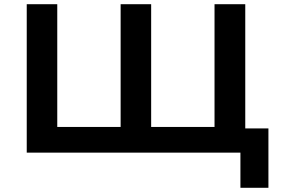

<svg xmlns="http://www.w3.org/2000/svg" viewBox="-20 -725 1335 912"><path d="M1122 167V0H107V-705H252V-122H553V-705H698V-122H999V-705H1145V-115H1255V167Z"/></svg>

Font: Nunito Sans 7pt SemiExpanded
Style: Bold
Weight: 700
Width: 6
Designer: Vernon Adams
Foundry: Vernon Adams
Version: Version 3.101;gftools[0.9.27]